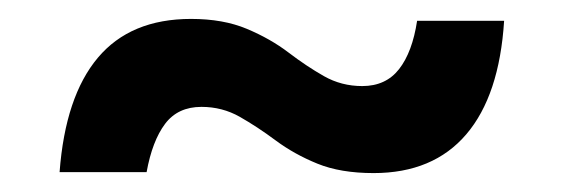

<svg xmlns="http://www.w3.org/2000/svg" viewBox="-20 -422 596 203"><path d="M513 -400Q508 -321 473 -280Q438 -239 375 -239Q340 -239 315.5 -249Q291 -259 271.5 -273.5Q252 -288 233.5 -298.5Q215 -309 193 -309Q168 -309 154.5 -291Q141 -273 135 -240H43Q49 -320 83.5 -361Q118 -402 182 -402Q216 -402 241 -391.5Q266 -381 285 -366.5Q304 -352 322.5 -341.5Q341 -331 363 -331Q388 -331 402 -349Q416 -367 421 -400Z"/></svg>

Font: Kantumruy Pro Medium
Style: Regular
Weight: 500
Designer: Sovichet Tep
Foundry: Sovichet Tep
Version: Version 1.002